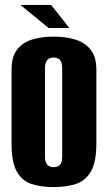

<svg xmlns="http://www.w3.org/2000/svg" viewBox="-20 -749 439 781"><path d="M198 12Q147 12 108.5 -0.5Q70 -13 48.5 -51Q27 -89 27 -165V-466Q27 -517 48.5 -546Q70 -575 108.5 -587.5Q147 -600 198 -600Q249 -600 288 -587.5Q327 -575 349.5 -546Q372 -517 372 -466V-166Q372 -89 349.5 -51Q327 -13 288 -0.5Q249 12 198 12ZM198 -69Q208 -69 216.5 -73Q225 -77 229 -86.5Q233 -96 233 -112V-472Q233 -487 229 -497Q225 -507 216.5 -511Q208 -515 198 -515Q188 -515 180 -511Q172 -507 167.5 -497Q163 -487 163 -472V-112Q163 -96 167.5 -86.5Q172 -77 180 -73Q188 -69 198 -69ZM178 -635 63 -729H188L262 -635Z"/></svg>

Font: Alumni Sans Thin ExtraBold
Style: Regular
Weight: 800
Version: Version 1.018